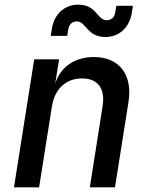

<svg xmlns="http://www.w3.org/2000/svg" viewBox="-20 -805 640 825"><path d="M433 -646C491 -646 535 -685 546 -748L551 -780H480L475 -750C471 -729 457 -718 439 -718C396 -718 397 -785 316 -785C258 -785 213 -745 203 -682L198 -651H269L273 -678C277 -701 291 -713 309 -713C352 -713 352 -646 433 -646ZM40 0H148L203 -347C215 -424 264 -468 333 -468C399 -468 433 -426 421 -350L366 0H474L532 -366C551 -485 492 -560 383 -560C301 -560 239 -517 217 -445L234 -550H127Z"/></svg>

Font: JetBrains Mono SemiBold
Style: Italic
Weight: 472
Italic angle: -9°
Monospace: yes
Designer: Philipp Nurullin, Konstantin Bulenkov
Foundry: JetBrains
Version: Version 2.305